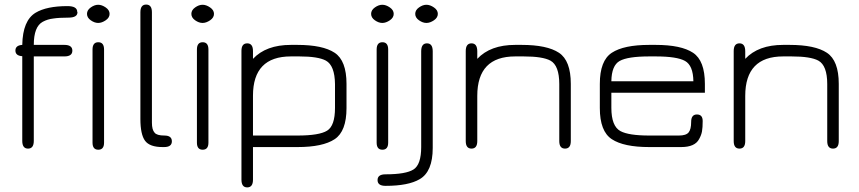

<svg xmlns="http://www.w3.org/2000/svg" viewBox="-20 -648 3783 846"><path d="M277.3 -621.1Q320.3 -621.1 320.3 -595.7Q320.3 -595.7 321.3 -594.7Q321.3 -594.7 321.3 -593.8Q321.3 -570.3 281.2 -570.3Q240.2 -570.3 214.8 -566.4Q189.5 -563.5 168 -551.8Q128.9 -530.3 128.9 -450.2H263.7Q298.8 -450.2 298.8 -424.8Q298.8 -399.4 263.7 -399.4H128.9V-27.3Q128.9 6.8 103.5 6.8Q78.1 6.8 78.1 -27.3V-400.4Q47.9 -402.3 47.9 -425.3Q47.9 -448.2 78.1 -450.2Q80.1 -557.6 136.7 -591.8Q185.5 -621.1 277.3 -621.1Z M438.5 -19.5Q438.5 11.7 413.1 11.7Q387.7 11.7 387.7 -19.5V-429.7Q387.7 -461.9 413.1 -461.9Q438.5 -461.9 438.5 -429.7ZM363.3 -586.9Q363.3 -603.5 379.9 -615.2Q396.5 -627 412.6 -627Q428.7 -627 445.8 -615.2Q462.9 -603.5 462.9 -586.9Q462.9 -570.3 445.8 -558.6Q428.7 -546.9 412.6 -546.9Q396.5 -546.9 379.9 -558.6Q363.3 -570.3 363.3 -586.9Z M703.1 0H696.3Q639.6 0 619.1 -27.8Q598.6 -55.7 598.6 -124V-593.8Q598.6 -627.9 624 -627.9Q649.4 -627.9 649.4 -593.8V-107.4Q649.4 -76.2 661.1 -63.5Q670.9 -50.8 704.1 -50.8Q737.3 -50.8 737.3 -25.4Q737.3 0 703.1 0Z M898.4 -19.5Q898.4 11.7 873 11.7Q847.7 11.7 847.7 -19.5V-429.7Q847.7 -461.9 873 -461.9Q898.4 -461.9 898.4 -429.7ZM823.2 -586.9Q823.2 -603.5 839.8 -615.2Q856.4 -627 872.6 -627Q888.7 -627 905.8 -615.2Q922.9 -603.5 922.9 -586.9Q922.9 -570.3 905.8 -558.6Q888.7 -546.9 872.6 -546.9Q856.4 -546.9 839.8 -558.6Q823.2 -570.3 823.2 -586.9Z M1456.1 -277.3Q1455.1 -359.4 1416 -380.9Q1381.8 -399.4 1298.8 -399.4Q1294.9 -399.4 1290 -399.4H1261.7Q1094.7 -399.4 1094.7 -226.6V-50.8H1291Q1386.7 -50.8 1421.4 -72.3Q1456.1 -93.8 1456.1 -172.9ZM1506.8 -171.9Q1506.8 -69.3 1454.6 -34.7Q1402.3 0 1291 0H1094.7V143.6Q1094.7 177.7 1069.3 177.7Q1043.9 177.7 1043.9 143.6V-423.8Q1043.9 -457 1069.3 -457Q1094.7 -457 1094.7 -422.9V-388.7Q1152.3 -450.2 1261.7 -450.2H1290Q1402.3 -450.2 1454.6 -415.5Q1506.8 -380.9 1506.8 -278.3Z M1690.4 -19.5Q1690.4 11.7 1665 11.7Q1639.6 11.7 1639.6 -19.5V-429.7Q1639.6 -461.9 1665 -461.9Q1690.4 -461.9 1690.4 -429.7ZM1615.2 -586.9Q1615.2 -603.5 1631.8 -615.2Q1648.4 -627 1664.6 -627Q1680.7 -627 1697.8 -615.2Q1714.8 -603.5 1714.8 -586.9Q1714.8 -570.3 1697.8 -558.6Q1680.7 -546.9 1664.6 -546.9Q1648.4 -546.9 1631.8 -558.6Q1615.2 -570.3 1615.2 -586.9Z M1809.6 -586.9Q1809.6 -603.5 1826.2 -615.2Q1842.8 -627 1858.9 -627Q1875 -627 1892.1 -615.2Q1909.2 -603.5 1909.2 -586.9Q1909.2 -570.3 1892.1 -558.6Q1875 -546.9 1858.9 -546.9Q1842.8 -546.9 1826.2 -558.6Q1809.6 -570.3 1809.6 -586.9ZM1886.7 0Q1886.7 2 1886.7 3.9Q1886.7 108.4 1829.1 141.6Q1779.3 170.9 1678.7 170.9Q1643.6 170.9 1643.6 145.5Q1643.6 120.1 1678.7 120.1Q1768.6 120.1 1802.2 98.6Q1835.9 77.1 1835.9 0V-421.9Q1835.9 -457 1861.3 -457Q1886.7 -457 1886.7 -421.9Z M2250 -399.4Q2083 -399.4 2083 -225.6V-26.4Q2083 6.8 2057.6 6.8Q2032.2 6.8 2032.2 -26.4V-422.9Q2032.2 -457 2057.6 -457Q2083 -457 2083 -421.9V-388.7Q2140.6 -450.2 2250 -450.2H2278.3Q2390.6 -450.2 2442.9 -415.5Q2495.1 -380.9 2495.1 -278.3V-26.4Q2495.1 6.8 2469.7 6.8Q2444.3 6.8 2444.3 -26.4V-277.3Q2444.3 -359.4 2405.3 -380.9Q2371.1 -399.4 2287.1 -399.4Q2283.2 -399.4 2278.3 -399.4Z M3085.9 -278.3V-239.3H2673.8V-172.9Q2673.8 -91.8 2713.9 -70.3Q2750 -50.8 2840.8 -50.8H2971.7Q3002.9 -50.8 3014.2 -64.5Q3025.4 -78.1 3025.4 -110.8Q3025.4 -143.6 3050.8 -143.6Q3076.2 -143.6 3076.2 -114.7Q3076.2 -85.9 3073.2 -69.3Q3070.3 -52.7 3060.5 -35.2Q3042 0 2981.4 0Q2979.5 0 2978.5 0H2840.8Q2728.5 0 2675.8 -34.7Q2623 -69.3 2623 -171.9V-278.3Q2623 -380.9 2675.8 -415.5Q2728.5 -450.2 2840.8 -450.2H2869.1Q2981.4 -450.2 3033.7 -415.5Q3085.9 -380.9 3085.9 -278.3ZM2869.1 -399.4H2840.8Q2746.1 -399.4 2710.4 -379.4Q2674.8 -359.4 2673.8 -290H3035.2Q3034.2 -359.4 2998.5 -379.4Q2962.9 -399.4 2869.1 -399.4Z M3430.7 -399.4Q3263.7 -399.4 3263.7 -225.6V-26.4Q3263.7 6.8 3238.3 6.8Q3212.9 6.8 3212.9 -26.4V-422.9Q3212.9 -457 3238.3 -457Q3263.7 -457 3263.7 -421.9V-388.7Q3321.3 -450.2 3430.7 -450.2H3459Q3571.3 -450.2 3623.5 -415.5Q3675.8 -380.9 3675.8 -278.3V-26.4Q3675.8 6.8 3650.4 6.8Q3625 6.8 3625 -26.4V-277.3Q3625 -359.4 3585.9 -380.9Q3551.8 -399.4 3467.8 -399.4Q3463.9 -399.4 3459 -399.4Z"/></svg>

Font: Jura
Style: Book
Weight: 400
Version: Version 2.5